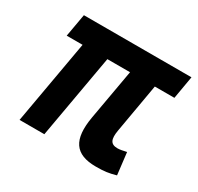

<svg xmlns="http://www.w3.org/2000/svg" viewBox="-119 -659 834 809"><g transform="rotate(30 298.0 -254.5)"><path d="M435.1 9.8C476.1 9.8 497.1 6.8 531.2 -2.9L518.6 -109.4C500.5 -105.5 487.3 -102.5 475.6 -102.5C440.9 -102.5 432.6 -123 440.4 -168.5L481.9 -406.7H577.1L596.2 -517.6H72.8L53.2 -406.7H130.4L58.6 0H179.2L251 -406.7H361.3L317.9 -161.6C297.4 -43.5 333 9.8 435.1 9.8Z"/></g></svg>

Font: Cascadia Code SemiBold
Style: Italic
Weight: 600
Italic angle: -10°
Monospace: yes
Designer: Aaron Bell
Foundry: Saja Typeworks
Version: Version 2404.023